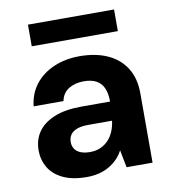

<svg xmlns="http://www.w3.org/2000/svg" viewBox="-79 -749 740 830"><g transform="rotate(-10 291.0 -334.5)"><path d="M236 12Q173 12 131.5 -8Q90 -28 70 -62Q50 -96 50 -137Q50 -183 73.5 -217.5Q97 -252 145 -272Q193 -292 266 -292H391Q391 -328 380.5 -351.5Q370 -375 348.5 -386.5Q327 -398 294 -398Q255 -398 227.5 -381Q200 -364 193 -329H62Q68 -384 99 -424Q130 -464 181 -486Q232 -508 294 -508Q365 -508 417 -484.5Q469 -461 497.5 -415.5Q526 -370 526 -305V0H412L397 -77Q387 -57 371.5 -41Q356 -25 336 -13Q316 -1 291 5.5Q266 12 236 12ZM268 -92Q295 -92 315.5 -101.5Q336 -111 350.5 -127Q365 -143 373.5 -164Q382 -185 385 -209H281Q250 -209 230.5 -201.5Q211 -194 202 -180.5Q193 -167 193 -149Q193 -131 202 -118Q211 -105 228 -98.5Q245 -92 268 -92ZM99 -586V-681H477V-586Z"/></g></svg>

Font: DM Sans 24pt
Style: Bold
Weight: 700
Designer: Colophon Foundry, Jonny Pinhorn
Foundry: Colophon Foundry
Version: Version 4.004;gftools[0.9.30]